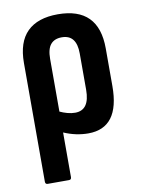

<svg xmlns="http://www.w3.org/2000/svg" viewBox="-79 -556 589 797"><g transform="rotate(-10 215.0 -158.0)"><path d="M57 185Q47 185 47 174V-326Q47 -414 91 -457.5Q135 -501 220 -501Q392 -501 392 -327V-168Q392 8 260 8Q208 8 157 -14V174Q157 185 147 185ZM157 -324V-102Q172 -95 188.5 -90.5Q205 -86 221 -86Q282 -86 282 -172V-325Q282 -404 220 -404Q189 -404 173 -385Q157 -366 157 -324Z"/></g></svg>

Font: Sofia Sans Condensed
Style: Bold
Weight: 700
Designer: Botio Nikoltchev, Ani Petrova
Foundry: lettersoup
Version: Version 4.101; ttfautohint (v1.8.4.7-5d5b)